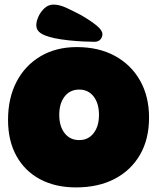

<svg xmlns="http://www.w3.org/2000/svg" viewBox="-20 -813 684 836"><path d="M311 3Q221 3 154.5 -32.5Q88 -68 51.5 -134Q15 -200 15 -291Q15 -386 52 -457Q89 -528 156.5 -568Q224 -608 314 -608Q410 -608 480.5 -569.5Q551 -531 590 -462Q629 -393 629 -301Q629 -207 589.5 -139Q550 -71 479 -34Q408 3 311 3ZM325 -203Q364 -203 387.5 -233Q411 -263 411 -313Q411 -363 387.5 -393Q364 -423 325 -423Q285 -423 261.5 -393Q238 -363 238 -313Q238 -263 261.5 -233Q285 -203 325 -203ZM426 -664Q426 -651 417 -641Q408 -631 391 -631Q372 -631 341.5 -632.5Q311 -634 278 -637.5Q245 -641 216 -647Q175 -656 156.5 -669Q138 -682 138 -703Q138 -720 147.5 -741Q157 -762 174 -777.5Q191 -793 213 -793Q239 -793 270 -778.5Q301 -764 335 -746Q376 -722 401 -701.5Q426 -681 426 -664Z"/></svg>

Font: DynaPuff
Style: Bold
Weight: 700
Designer: Toshi Omagari, Jennifer Daniel
Foundry: Google Fonts
Version: Version 2.000